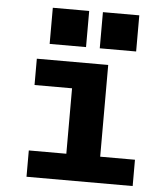

<svg xmlns="http://www.w3.org/2000/svg" viewBox="-53 -789 706 836"><g transform="rotate(5 300.0 -371.5)"><path d="M94 -115H258V-401H94V-516H406V-115H558V0H94ZM522 -743V-585H363V-743ZM303 -743V-585H144V-743Z"/></g></svg>

Font: iA Writer Duo S
Style: Bold
Weight: 700
Designer: Mike Abbink, Paul van der Laan, Pieter van Rosmalen, Oliver Reichenstein
Foundry: Bold Monday and Information Architects Inc.
Version: Version 2.000